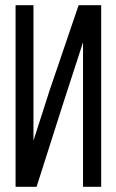

<svg xmlns="http://www.w3.org/2000/svg" viewBox="-20 -720 449 740"><path d="M224 -323 121 0H40V-700H109V-178L171 -371L283 -700H370V0H300V-557Z"/></svg>

Font: Adderley Regular
Style: Regular
Weight: 400
Designer: gorohovskiy
Version: Version 1.003 November 13, 2017